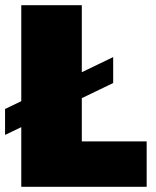

<svg xmlns="http://www.w3.org/2000/svg" viewBox="-32 -720 602 740"><path d="M283.3 -441.7 404.2 -500V-400L283.3 -341.7V-175H533.3V0H50V-230L-12.5 -200V-300L50 -330V-700H283.3Z"/></svg>

Font: BoonTook
Style: Regular
Weight: 400
Designer: Sungsit Sawaiwan
Foundry: FontUni
Version: Version 3.0